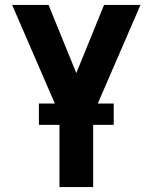

<svg xmlns="http://www.w3.org/2000/svg" viewBox="-20 -550 616 775"><path d="M220 205H356V-89L547 -530H400L288 -255L176 -530H29L220 -89ZM439 -46V-132H137V-46Z"/></svg>

Font: Iosevka Sparkle Extrabold
Style: Regular
Weight: 800
Designer: Belleve Invis
Foundry: Belleve Invis
Version: Version 4.5.0; ttfautohint (v1.8.3)